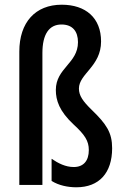

<svg xmlns="http://www.w3.org/2000/svg" viewBox="-20 -785 526 815"><path d="M409 -609C409 -709 344 -765 242 -765C130 -765 62 -690 62 -566V0H160V-560C160 -639 188 -681 241 -681C288 -681 311 -652 311 -606C311 -516 217 -496 217 -403C217 -359 232 -313 292 -257C340 -213 357 -187 357 -148C357 -103 335 -76 293 -76C258 -76 227 -92 199 -111V-17C229 2 268 10 304 10C401 10 456 -51 456 -156C456 -222 432 -258 369 -319C332 -355 315 -379 315 -409C315 -472 409 -503 409 -609Z"/></svg>

Font: Noto Sans Bengali ExtraCondensed Medium
Style: Regular
Weight: 500
Width: 2
Designer: Joana Ranito - Universal Thirst; Jelle Bosma - Monotype Design Team
Foundry: Universal Thirst ehf.
Version: Version 3.000